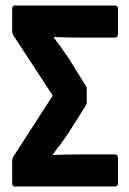

<svg xmlns="http://www.w3.org/2000/svg" viewBox="-20 -675 468 695"><path d="M35 0Q24 0 24 -12V-92Q24 -101 29 -109L171 -329L29 -546Q27 -550 25.5 -554.5Q24 -559 24 -562V-643Q24 -655 35 -655H396Q407 -655 407 -643V-552Q407 -539 396 -539H264Q244 -539 222 -539.5Q200 -540 175 -541V-539Q189 -520 202 -502Q215 -484 228 -465L290 -365Q293 -362 293.5 -358Q294 -354 294 -350V-307Q294 -299 290 -292L226 -191Q213 -172 199.5 -153.5Q186 -135 171 -116V-114Q192 -115 217 -115.5Q242 -116 264 -116H396Q407 -116 407 -103V-12Q407 0 396 0Z"/></svg>

Font: Sofia Sans Condensed ExtraBold
Style: Regular
Weight: 800
Designer: Botio Nikoltchev, Ani Petrova
Foundry: lettersoup
Version: Version 4.101